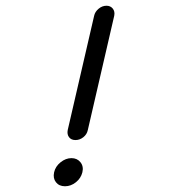

<svg xmlns="http://www.w3.org/2000/svg" viewBox="-20 -664 600 669"><path d="M351 -644Q365 -644 373 -634Q381 -624 378 -609L286 -211Q283 -196 270.5 -186Q258 -176 243 -176Q228 -176 220.5 -186Q213 -196 216 -211L308 -609Q311 -623 323.5 -633.5Q336 -644 351 -644ZM191 -98.5Q209 -113 229 -113Q249 -113 260.5 -98.5Q272 -84 267 -63.5Q262 -43 244.5 -29Q227 -15 206.5 -15Q186 -15 175 -29Q164 -43 168.5 -63.5Q173 -84 191 -98.5Z"/></svg>

Font: Brass Mono
Style: Italic
Weight: 400
Italic angle: -13°
Monospace: yes
Version: Version 1.100; ttfautohint (v1.8.3) -l 8 -r 50 -G 200 -x 14 